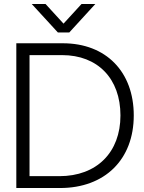

<svg xmlns="http://www.w3.org/2000/svg" viewBox="-20 -945 725 965"><path d="M62 0H281.7C506.8 0 652.3 -143.1 652.3 -364.7C652.3 -585 512.2 -727.5 295.9 -727.5H62ZM128.4 -59.6V-668H292C471.7 -668 585.4 -549.3 585.4 -364.7C585.4 -179.2 466.3 -59.6 278.3 -59.6ZM139.6 -924.8 271 -781.7H328.1L459 -924.8H389.6L299.3 -826.2L209 -924.8Z"/></svg>

Font: Guggenheim Sans Display Light
Style: Regular
Weight: 300
Designer: Modified by Tom Baber under direction of Pentagram Design 2023
Foundry: rsms
Version: Version 1.001;Glyphs 3.1.2 (3151)